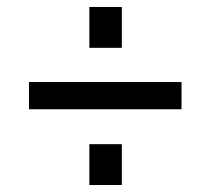

<svg xmlns="http://www.w3.org/2000/svg" viewBox="-20 -624 604 550"><path d="M329 -211V-94H236V-211ZM329 -604V-487H236V-604ZM63 -389H500V-311H63Z"/></svg>

Font: Pathway Extreme 72pt SemiBold
Style: Regular
Weight: 600
Designer: Eduardo Rodriguez Tunni
Foundry: Eduardo Rodriguez Tunni
Version: Version 1.001;gftools[0.9.26]